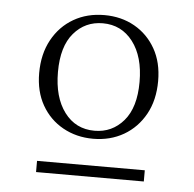

<svg xmlns="http://www.w3.org/2000/svg" viewBox="-40 -735 526 521"><g transform="rotate(5 223.0 -475.0)"><path d="M76.5 -254.5V-285H370V-254.5ZM224.5 -380Q272.5 -380 303.8 -416.5Q335 -453 335 -522.5Q335 -591.5 304 -632Q273 -672.5 222 -672.5Q174 -672.5 143 -636.2Q112 -600 112 -530.5Q112 -461.5 142.5 -420.8Q173 -380 224.5 -380ZM222.5 -358Q177 -358 140.2 -378.5Q103.5 -399 82.5 -436Q61.5 -473 61.5 -523Q61.5 -575 82.8 -613.8Q104 -652.5 140.8 -673.8Q177.5 -695 224.5 -695Q270.5 -695 306.8 -674.5Q343 -654 364 -617Q385 -580 385 -529.5Q385 -477.5 363.8 -439Q342.5 -400.5 305.8 -379.2Q269 -358 222.5 -358Z"/></g></svg>

Font: Newsreader 36pt Light
Style: Regular
Weight: 300
Designer: Hugues Gentile
Foundry: Production Type
Version: Version 1.003